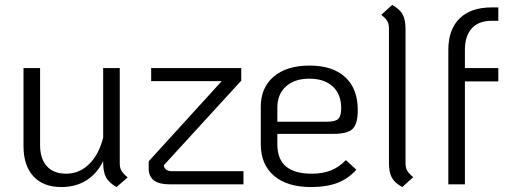

<svg xmlns="http://www.w3.org/2000/svg" viewBox="-20 -745 2054 776"><path d="M496 -28 451 11Q421 -6 409 -27.5Q397 -49 397 -87V-94Q372 -43 329 -16Q286 11 228 11Q155 11 115 -32.5Q75 -76 75 -155V-470H142V-159Q142 -103 169.5 -73Q197 -43 247 -43Q301 -43 340.5 -82Q380 -121 397 -189V-470H464V-85Q464 -67 470.5 -55.5Q477 -44 496 -28Z M964 -53V0H665Q581 0 581 -64V-93L876 -417H591V-470H955V-419L642 -77Q645 -53 677 -53Z M1378 -98 1420 -59Q1388 -23 1344 -6Q1300 11 1237 11Q1141 11 1087.5 -34.5Q1034 -80 1034 -162V-314Q1034 -391 1086.5 -435.5Q1139 -480 1231 -480Q1325 -480 1375.5 -433Q1426 -386 1426 -300Q1426 -245 1405.5 -224.5Q1385 -204 1329 -204H1101V-162Q1101 -102 1135.5 -72.5Q1170 -43 1241 -43Q1284 -43 1317 -56Q1350 -69 1378 -98ZM1101 -310V-253H1301Q1335 -253 1347 -264.5Q1359 -276 1359 -308Q1359 -364 1325 -395.5Q1291 -427 1230 -427Q1170 -427 1135.5 -395.5Q1101 -364 1101 -310Z M1552 -87V-629Q1552 -648 1545.5 -659.5Q1539 -671 1521 -685L1565 -725Q1596 -708 1607.5 -686.5Q1619 -665 1619 -627V-85Q1619 -67 1625.5 -55.5Q1632 -44 1650 -29L1606 11Q1575 -6 1563.5 -27.5Q1552 -49 1552 -87Z M1859 -543V-470H1994V-416H1859V0H1792V-543Q1792 -626 1837.5 -670.5Q1883 -715 1967 -715H1994V-661H1967Q1915 -661 1887 -630.5Q1859 -600 1859 -543Z"/></svg>

Font: KoHo
Style: Regular
Weight: 400
Version: Version 1.000; ttfautohint (v1.6)